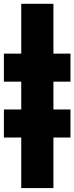

<svg xmlns="http://www.w3.org/2000/svg" viewBox="-25 -879 383 990"><path d="M84.5 90.8V-169.9H-4.9V-314.5H84.5V-458H-4.9V-602.5H84.5V-859.4H250.5V-602.5H338.4V-458H250.5V-314.5H338.4V-169.9H250.5V90.8Z"/></svg>

Font: Anton SC
Style: Regular
Weight: 400
Designer: Vernon Adams
Foundry: Vernon Adams
Version: Version 2.116; ttfautohint (v1.8.4.7-5d5b)